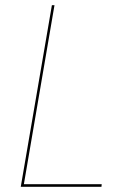

<svg xmlns="http://www.w3.org/2000/svg" viewBox="-20 -720 457 740"><path d="M180 -700 60 0H371L372 -10H72L190 -700Z"/></svg>

Font: Jost* 200 Hairline Italic
Style: Italic
Weight: 100
Italic angle: -10°
Version: Version 3.200; ttfautohint (v0.97) -l 8 -r 50 -G 200 -x 14 -